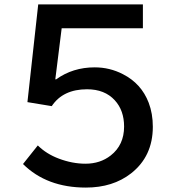

<svg xmlns="http://www.w3.org/2000/svg" viewBox="-20 -805 800 868"><path d="M152.8 -785.2H626V-677.2H258.8L230 -446.3H233.9Q309.1 -500.5 408.2 -500.5Q476.1 -500.5 535.6 -469.7Q619.1 -427.2 652.3 -340.3Q670.9 -291.5 670.9 -231.9Q670.9 -98.1 572.3 -21Q490.2 43 368.2 43Q191.4 43 84 -63.5L150.9 -147.5Q189.9 -108.9 246.1 -87.9Q307.1 -64.9 366.2 -64.9Q433.1 -64.9 480.5 -102.1Q541 -149.4 541 -232.9Q541 -305.7 499 -351.6Q453.6 -401.4 373.5 -401.4Q264.6 -401.4 213.9 -325.2L104 -343.3Z"/></svg>

Font: FORM UDPGothic
Style: Bold
Weight: 700
Foundry: Pronama LLC
Version: Version 1.051